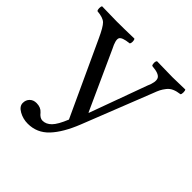

<svg xmlns="http://www.w3.org/2000/svg" viewBox="-178 -786 947 947"><g transform="rotate(45 295.0 -312.5)"><path d="M104.5 -522.9Q79.1 -578.6 62.7 -594.5Q46.4 -610.4 4.9 -613.8Q0 -618.7 0 -630.4Q0 -642.1 3.9 -647Q71.8 -645 107.9 -645Q154.8 -645 229 -647Q233.9 -642.1 233.9 -630.1Q233.9 -618.2 229 -613.8Q180.2 -608.9 173.3 -592.8Q166.5 -576.7 188.5 -534.2L327.1 -229H329.1L438 -527.8Q457 -569.8 448 -589.8Q439 -609.9 387.2 -613.8Q382.3 -617.7 382.1 -629.9Q381.8 -642.1 387.2 -647Q461.4 -645 496.1 -645Q523.9 -645 584 -647Q587.9 -642.1 587.9 -630.1Q587.9 -618.2 584 -613.8Q560.1 -610.8 543.5 -603.5Q526.9 -596.2 515.6 -581.8Q504.4 -567.4 498.3 -555.4Q492.2 -543.5 483.9 -521L341.8 -161.1Q306.6 -72.3 262.2 -25.1Q217.8 22 153.8 22Q120.6 22 92.3 6.1Q64 -9.8 64 -33.2Q64 -54.2 77.4 -67.6Q90.8 -81.1 112.8 -81.1Q142.6 -81.1 159.2 -62Q176.3 -40 194.8 -40Q219.7 -40 240.5 -61Q261.2 -82 283.2 -136.2Z"/></g></svg>

Font: Linux Libertine
Style: Regular
Weight: 400
Designer: Philipp H. Poll
Foundry: Philipp H. Poll
Version: Version 5.3.0 ; ttfautohint (v0.9)